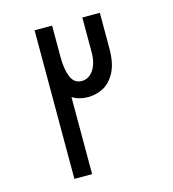

<svg xmlns="http://www.w3.org/2000/svg" viewBox="-108 -815 816 905"><g transform="rotate(-15 300.0 -362.5)"><path d="M143.5 -725H229V-570.5Q229 -512 244.5 -474.2Q260 -436.5 297.5 -436.5Q320.5 -436.5 338.5 -451.5Q356.5 -466.5 366.5 -493.2Q376.5 -520 376.5 -554V-725H462V-550.5Q462 -478.5 438.8 -435Q415.5 -391.5 380.2 -373.5Q345 -355.5 306.5 -355.5Q263 -355.5 230 -376V0H143.5Z"/></g></svg>

Font: JuliaMono Medium
Style: Italic
Weight: 500
Italic angle: -9°
Monospace: yes
Designer: cormullion
Foundry: corm
Version: Version 0.054; ttfautohint (v1.8.4)